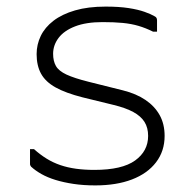

<svg xmlns="http://www.w3.org/2000/svg" viewBox="-20 -554 590 582"><path d="M266 -39Q350 -39 389.5 -67.5Q429 -96 429 -142Q429 -167 418 -184.5Q407 -202 384 -214.5Q361 -227 324 -236L230 -259Q179 -272 148.5 -289Q118 -306 104.5 -330.5Q91 -355 91 -390Q91 -419 103.5 -445Q116 -471 142 -491Q168 -511 207.5 -522.5Q247 -534 300 -534Q341 -534 370 -529.5Q399 -525 418.5 -518Q438 -511 448 -505Q452 -503 453.5 -501Q455 -499 455.5 -497Q456 -495 456 -492Q456 -483 456 -475.5Q456 -468 456 -458H444Q422 -469 400 -475.5Q378 -482 352 -484.5Q326 -487 291 -487Q241 -487 207.5 -474Q174 -461 157.5 -439Q141 -417 141 -391Q141 -369 149.5 -354Q158 -339 181.5 -328Q205 -317 249 -306L353 -280Q393 -270 421 -251Q449 -232 464 -205Q479 -178 479 -142Q479 -96 453 -62Q427 -28 380 -10Q333 8 269 8Q233 8 203 3.5Q173 -1 148.5 -8.5Q124 -16 105.5 -26.5Q87 -37 74 -49Q73 -51 72 -52.5Q71 -54 71 -57Q71 -68 71 -80Q71 -92 71 -102H83Q102 -85 121.5 -73Q141 -61 163 -53.5Q185 -46 210.5 -42.5Q236 -39 266 -39Z"/></svg>

Font: Recursive Light
Style: Regular
Weight: 300
Version: Version 1.085